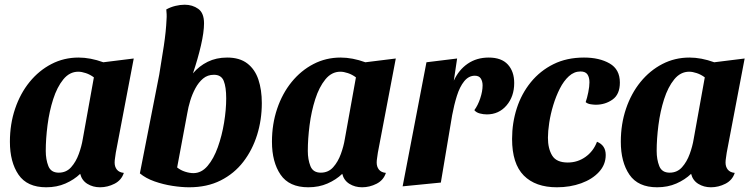

<svg xmlns="http://www.w3.org/2000/svg" viewBox="-20 -774 3193 814"><path d="M176 20Q95 20 58.5 -33.5Q22 -87 22 -173Q22 -248 44 -313Q66 -378 105.5 -426.5Q145 -475 198 -502.5Q251 -530 313 -530Q363 -530 418 -510L547 -526L471 -127Q470 -118 468 -106Q466 -94 466 -85Q466 -67 475.5 -55Q485 -43 505 -41Q495 -10 465.5 5Q436 20 404 20Q374 20 350.5 5.5Q327 -9 320 -37Q294 -12 257.5 4Q221 20 176 20ZM229 -42Q261 -42 281.5 -65Q302 -88 314 -121Q326 -154 331 -185L378 -446Q362 -458 344 -464Q326 -470 312 -470Q275 -470 248.5 -437.5Q222 -405 205.5 -353.5Q189 -302 181.5 -243.5Q174 -185 174 -134Q174 -98 185 -70Q196 -42 229 -42Z M782 20Q750 20 711 14Q672 8 635 -5Q598 -18 573 -39L655 -457Q665 -516 674.5 -579Q684 -642 686 -691Q687 -703 686.5 -713.5Q686 -724 685 -734Q703 -744 723.5 -749Q744 -754 763 -754Q796 -754 820.5 -736.5Q845 -719 845 -675Q845 -638 832 -581.5Q819 -525 798 -463Q824 -494 860.5 -512Q897 -530 943 -530Q996 -530 1028.5 -505Q1061 -480 1075.5 -436.5Q1090 -393 1090 -337Q1090 -266 1070 -202Q1050 -138 1011.5 -88Q973 -38 915.5 -9Q858 20 782 20ZM800 -40Q834 -40 860 -70.5Q886 -101 903.5 -150Q921 -199 930 -254Q939 -309 939 -357Q939 -405 928.5 -431Q918 -457 887 -457Q860 -457 841 -441Q822 -425 808.5 -400Q795 -375 786.5 -347Q778 -319 774 -294L731 -64Q746 -52 765 -46Q784 -40 800 -40Z M1287 20Q1206 20 1169.5 -33.5Q1133 -87 1133 -173Q1133 -248 1155 -313Q1177 -378 1216.5 -426.5Q1256 -475 1309 -502.5Q1362 -530 1424 -530Q1474 -530 1529 -510L1658 -526L1582 -127Q1581 -118 1579 -106Q1577 -94 1577 -85Q1577 -67 1586.5 -55Q1596 -43 1616 -41Q1606 -10 1576.5 5Q1547 20 1515 20Q1485 20 1461.5 5.5Q1438 -9 1431 -37Q1405 -12 1368.5 4Q1332 20 1287 20ZM1340 -42Q1372 -42 1392.5 -65Q1413 -88 1425 -121Q1437 -154 1442 -185L1489 -446Q1473 -458 1455 -464Q1437 -470 1423 -470Q1386 -470 1359.5 -437.5Q1333 -405 1316.5 -353.5Q1300 -302 1292.5 -243.5Q1285 -185 1285 -134Q1285 -98 1296 -70Q1307 -42 1340 -42Z M1687 16 1788 -510 1918 -526 1904 -432Q1925 -478 1963 -504Q2001 -530 2052 -530Q2106 -530 2133 -500.5Q2160 -471 2160 -422Q2160 -365 2127.5 -327Q2095 -289 2044 -289Q2029 -289 2014 -293Q1999 -297 1991 -307Q2006 -327 2016 -357Q2026 -387 2026 -412Q2026 -429 2018.5 -441Q2011 -453 1993 -453Q1967 -453 1948 -429.5Q1929 -406 1917 -367.5Q1905 -329 1897 -286L1849 0Z M2341 20Q2250 20 2200.5 -30Q2151 -80 2151 -185Q2151 -253 2171 -315Q2191 -377 2230.5 -425.5Q2270 -474 2326.5 -502Q2383 -530 2456 -530Q2521 -530 2564.5 -505Q2608 -480 2608 -424Q2608 -374 2577 -352Q2546 -330 2506 -330Q2497 -330 2484 -332Q2471 -334 2463 -341Q2469 -358 2474 -382.5Q2479 -407 2479 -425Q2479 -446 2470.5 -458.5Q2462 -471 2441 -471Q2414 -471 2392 -451Q2370 -431 2353.5 -398.5Q2337 -366 2325.5 -328Q2314 -290 2308.5 -253.5Q2303 -217 2303 -190Q2303 -144 2321 -114.5Q2339 -85 2387 -85Q2429 -85 2462.5 -109Q2496 -133 2511 -173Q2548 -158 2548 -117Q2548 -76 2519.5 -45Q2491 -14 2444 3Q2397 20 2341 20Z M2766 20Q2685 20 2648.5 -33.5Q2612 -87 2612 -173Q2612 -248 2634 -313Q2656 -378 2695.5 -426.5Q2735 -475 2788 -502.5Q2841 -530 2903 -530Q2953 -530 3008 -510L3137 -526L3061 -127Q3060 -118 3058 -106Q3056 -94 3056 -85Q3056 -67 3065.5 -55Q3075 -43 3095 -41Q3085 -10 3055.5 5Q3026 20 2994 20Q2964 20 2940.5 5.5Q2917 -9 2910 -37Q2884 -12 2847.5 4Q2811 20 2766 20ZM2819 -42Q2851 -42 2871.5 -65Q2892 -88 2904 -121Q2916 -154 2921 -185L2968 -446Q2952 -458 2934 -464Q2916 -470 2902 -470Q2865 -470 2838.5 -437.5Q2812 -405 2795.5 -353.5Q2779 -302 2771.5 -243.5Q2764 -185 2764 -134Q2764 -98 2775 -70Q2786 -42 2819 -42Z"/></svg>

Font: Sansita Swashed SemiBold
Style: Regular
Weight: 600
Designer: Pablo Cosgaya
Foundry: Omnibus-Type
Version: Version 1.003; ttfautohint (v1.8.3)